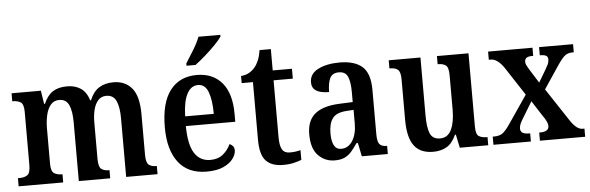

<svg xmlns="http://www.w3.org/2000/svg" viewBox="-49 -930 3390 1103"><g transform="rotate(-5 1646.0 -378.0)"><path d="M19 0V-47H28Q57 -47 74 -59Q91 -71 91 -118V-423Q91 -467 73.5 -478.5Q56 -490 27 -490H25V-536H194L206 -459H211Q231 -506 263 -527Q295 -548 346 -548Q391 -548 423.5 -527Q456 -506 472 -456H476Q496 -505 530 -526.5Q564 -548 613 -548Q681 -548 719.5 -501.5Q758 -455 758 -352V-118Q758 -72 773.5 -59.5Q789 -47 818 -47H820V0H639V-338Q639 -403 622.5 -438.5Q606 -474 566 -474Q536 -474 518 -453.5Q500 -433 492 -400Q484 -367 484 -328V-118Q484 -72 499.5 -59.5Q515 -47 543 -47H547V0H366V-338Q366 -403 350 -438.5Q334 -474 294 -474Q263 -474 244.5 -451.5Q226 -429 218 -393Q210 -357 210 -315V-113Q210 -70 227.5 -58.5Q245 -47 273 -47H276V0Z M1103 10Q996 10 940.5 -62Q885 -134 885 -264Q885 -405 939.5 -476.5Q994 -548 1094 -548Q1186 -548 1238.5 -486.5Q1291 -425 1291 -306V-261H1006Q1007 -154 1038.5 -104.5Q1070 -55 1130 -55Q1175 -55 1203.5 -79Q1232 -103 1247 -136Q1258 -132 1266 -122.5Q1274 -113 1274 -98Q1274 -75 1256 -50Q1238 -25 1200.5 -7.5Q1163 10 1103 10ZM1172 -317Q1172 -396 1154.5 -443Q1137 -490 1096 -490Q1055 -490 1032 -445.5Q1009 -401 1007 -317ZM1040 -619Q1061 -652 1085.5 -692Q1110 -732 1123 -766H1249V-756Q1238 -739 1211 -711Q1184 -683 1151.5 -654.5Q1119 -626 1092 -606H1040Z M1543 10Q1479 10 1445.5 -24.5Q1412 -59 1412 -147V-479H1347V-520Q1374 -522 1394 -533.5Q1414 -545 1427 -561Q1440 -576 1450 -599Q1460 -622 1466 -659H1531V-536H1642V-479H1531V-151Q1531 -102 1544 -80Q1557 -58 1588 -58Q1606 -58 1621 -60Q1636 -62 1650 -66V-10Q1636 -4 1608.5 3Q1581 10 1543 10Z M1842 10Q1786 10 1747 -29.5Q1708 -69 1708 -152Q1708 -232 1756 -270.5Q1804 -309 1902 -312L1973 -315V-373Q1973 -429 1960 -460.5Q1947 -492 1908 -492Q1870 -492 1856.5 -463Q1843 -434 1843 -384Q1744 -384 1744 -448Q1744 -498 1793.5 -523Q1843 -548 1917 -548Q2004 -548 2048 -509Q2092 -470 2092 -375V-118Q2092 -77 2104 -62Q2116 -47 2145 -47H2148V0H1998L1982 -78H1974Q1955 -50 1938 -30.5Q1921 -11 1898.5 -0.5Q1876 10 1842 10ZM1884 -53Q1925 -53 1949.5 -91.5Q1974 -130 1974 -191V-270L1931 -267Q1874 -263 1852 -233Q1830 -203 1830 -147Q1830 -102 1843 -77.5Q1856 -53 1884 -53Z M2409 10Q2335 10 2299.5 -37.5Q2264 -85 2264 -187V-420Q2264 -463 2249 -476Q2234 -489 2204 -489H2200V-536H2383V-202Q2383 -133 2397.5 -98Q2412 -63 2455 -63Q2500 -63 2520.5 -106.5Q2541 -150 2541 -221V-420Q2541 -466 2524.5 -477.5Q2508 -489 2482 -489H2478V-536H2660V-113Q2660 -68 2677.5 -57.5Q2695 -47 2721 -47H2727V0H2563L2547 -77H2542Q2520 -28 2487 -9Q2454 10 2409 10Z M2757 0V-47H2765Q2796 -47 2814 -60Q2832 -73 2858 -111L2967 -271L2859 -436Q2822 -489 2784 -489H2773V-536H3029V-489H3026Q2998 -489 2989 -480.5Q2980 -472 2980 -460Q2980 -449 2985 -439Q2990 -429 2999 -414L3050 -333L3091 -402Q3101 -419 3107.5 -432.5Q3114 -446 3114 -460Q3114 -478 3102 -483.5Q3090 -489 3071 -489H3067V-536H3263V-489H3255Q3230 -489 3213 -476.5Q3196 -464 3169 -424L3080 -291L3206 -100Q3226 -71 3242.5 -59Q3259 -47 3275 -47H3286V0H3025V-47H3029Q3081 -47 3081 -80Q3081 -91 3075 -105Q3069 -119 3048 -149L2996 -230L2939 -136Q2930 -122 2923.5 -108Q2917 -94 2917 -79Q2917 -63 2929 -55Q2941 -47 2970 -47H2973V0Z"/></g></svg>

Font: Noto Serif Myanmar Cond SemBd
Style: Regular
Weight: 600
Width: 3
Designer: Ben Mitchell and the Monotype Design Team
Foundry: Monotype Imaging Inc.
Version: Version 2.106; ttfautohint (v1.8.4.7-5d5b)